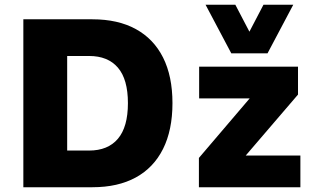

<svg xmlns="http://www.w3.org/2000/svg" viewBox="-20 -786 1317 806"><path d="M78 0V-705H368Q475 -705 550 -664Q625 -623 664.5 -544.5Q704 -466 704 -353Q704 -240 664.5 -161Q625 -82 550 -41Q475 0 368 0ZM262 -154H354Q433 -154 475 -203.5Q517 -253 517 -353Q517 -453 475 -502Q433 -551 354 -551H262ZM815 0V-123L1064 -415L1057 -373H816V-506H1231V-389L978 -94L984 -133H1241V0ZM951 -562 843 -766H968L1027 -653L1086 -766H1211L1103 -562Z"/></svg>

Font: Nunito Sans 7pt SemiCondensed Black
Style: Regular
Weight: 900
Width: 4
Designer: Vernon Adams
Foundry: Vernon Adams
Version: Version 3.101;gftools[0.9.27]